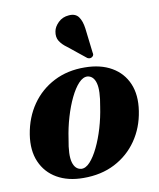

<svg xmlns="http://www.w3.org/2000/svg" viewBox="-82 -773 703 849"><g transform="rotate(-10 270.0 -348.0)"><path d="M314.5 -469Q385 -468.5 434.2 -440Q483.5 -411.5 505.5 -359.8Q527.5 -308 516.5 -237.5Q505.5 -164.5 466.5 -108Q427.5 -51.5 366 -19.8Q304.5 12 224.5 11.5Q155.5 11.5 106.5 -16.8Q57.5 -45 35 -96.8Q12.5 -148.5 23.5 -219Q35.5 -294 74.8 -350.5Q114 -407 175.5 -438.5Q237 -470 314.5 -469ZM221.5 -30Q241.5 -28.5 261.2 -50Q281 -71.5 299 -108.8Q317 -146 330.8 -192.2Q344.5 -238.5 351.5 -286.5Q364.5 -356.5 355.5 -390.2Q346.5 -424 319.5 -427.5Q299.5 -429 279.5 -407.8Q259.5 -386.5 241.5 -349.2Q223.5 -312 209.8 -265.5Q196 -219 189 -170Q175.5 -99.5 185 -66.2Q194.5 -33 221.5 -30ZM347 -638 360 -528.5Q361.5 -523 361 -518.2Q360.5 -513.5 355 -509Q345 -501.5 333 -508L254 -571.5Q232 -587 220.8 -605Q209.5 -623 214.5 -648.5Q218 -668.5 237 -687.2Q256 -706 285 -708Q314.5 -710.5 328.5 -691.5Q342.5 -672.5 347 -638Z"/></g></svg>

Font: Fraunces 72pt
Style: Bold Italic
Weight: 700
Italic angle: -16°
Version: Version 1.000;[b76b70a41]